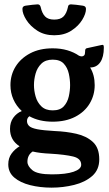

<svg xmlns="http://www.w3.org/2000/svg" viewBox="-20 -673 499 882"><path d="M445 -466Q449 -467 452 -467Q457 -467 457 -454Q457 -411 440.5 -387Q424 -363 394 -363Q415 -329 415 -282Q415 -236 392 -197.5Q369 -159 325.5 -136.5Q282 -114 222 -114Q160 -114 115 -139Q104 -131 104 -117Q104 -104 113.5 -94.5Q123 -85 150.5 -79.5Q178 -74 232 -71Q284 -69 330.5 -58.5Q377 -48 406.5 -21Q436 6 436 59Q436 107 403.5 135.5Q371 164 320.5 176.5Q270 189 217 189Q164 189 118.5 177.5Q73 166 45.5 142.5Q18 119 18 82Q18 53 33 32.5Q48 12 70 -1Q26 -29 26 -81Q26 -111 41 -132Q56 -153 80 -163Q55 -186 41.5 -216.5Q28 -247 28 -282Q28 -329 51.5 -367Q75 -405 118.5 -428Q162 -451 222 -451Q259 -451 289.5 -442Q320 -433 343 -417Q347 -415 350.5 -414.5Q354 -414 356 -414Q362 -414 366.5 -418.5Q371 -423 371 -436V-439Q371 -451 381 -452ZM222 -399Q189 -399 170 -380.5Q151 -362 143.5 -335Q136 -308 136 -282Q136 -257 143.5 -230Q151 -203 170 -184.5Q189 -166 222 -166Q256 -166 273 -184.5Q290 -203 296 -230Q302 -257 302 -282Q302 -308 296 -335Q290 -362 273 -380.5Q256 -399 222 -399ZM218 128Q283 128 318 116Q353 104 353 84Q353 55 316 46Q279 37 212 33Q188 32 167.5 29.5Q147 27 130 23Q106 39 106 70Q106 90 129 109Q152 128 218 128ZM153 -653Q164 -653 167 -640Q173 -612 187 -597.5Q201 -583 229 -583Q258 -583 272 -597.5Q286 -612 292 -640Q293 -653 306 -653Q313 -653 330 -651Q347 -649 360 -647Q375 -645 375 -632Q375 -610 357.5 -581.5Q340 -553 307.5 -532Q275 -511 229 -511Q184 -511 151.5 -532Q119 -553 101 -581.5Q83 -610 83 -632Q83 -645 98 -647Q112 -649 129 -651Q146 -653 153 -653Z"/></svg>

Font: Young Serif
Style: Regular
Weight: 400
Designer: Bastien Sozeau
Foundry: NBR — Bastien Sozeau
Version: Version 3.004; ttfautohint (v1.8.4.7-5d5b);gftools[0.9.33]